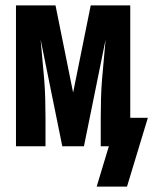

<svg xmlns="http://www.w3.org/2000/svg" viewBox="-20 -540 566 709"><path d="M337 149 382 0H352V-104Q352 -140 353 -176.5Q354 -213 357 -249Q360 -285 363.5 -321.5Q367 -358 370 -394L290 0H210L130 -394Q133 -358 136.5 -321.5Q140 -285 143 -249Q146 -213 147 -176.5Q148 -140 148 -104V0H39V-520H185L250 -198L315 -520H461V-105H526L449 149Z"/></svg>

Font: Iosevka Extrabold
Style: Regular
Weight: 800
Monospace: yes
Designer: Belleve Invis
Foundry: Belleve Invis
Version: Version 32.5.0; ttfautohint (v1.8.4)